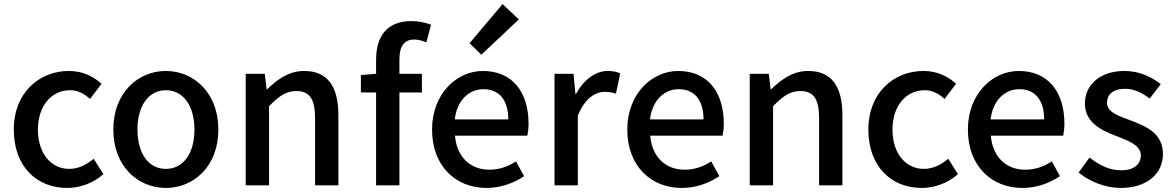

<svg xmlns="http://www.w3.org/2000/svg" viewBox="-20 -914 5791 947"><path d="M311 13C374 13 439 -10 490 -55L442 -131C409 -103 368 -81 322 -81C231 -81 167 -158 167 -275C167 -391 233 -469 326 -469C363 -469 394 -453 424 -426L481 -501C441 -536 390 -564 320 -564C175 -564 48 -458 48 -275C48 -92 162 13 311 13Z M798 13C934 13 1057 -92 1057 -275C1057 -458 934 -564 798 -564C662 -564 539 -458 539 -275C539 -92 662 13 798 13ZM798 -81C712 -81 658 -158 658 -275C658 -391 712 -469 798 -469C885 -469 939 -391 939 -275C939 -158 885 -81 798 -81Z M1192 0H1307V-390C1355 -439 1390 -465 1441 -465C1506 -465 1534 -427 1534 -332V0H1649V-346C1649 -486 1597 -564 1480 -564C1405 -564 1349 -523 1298 -474H1295L1286 -550H1192Z M1835 0H1950V-458H2061V-550H1950V-620C1950 -687 1974 -719 2023 -719C2042 -719 2063 -714 2083 -705L2106 -792C2081 -802 2046 -810 2009 -810C1886 -810 1835 -732 1835 -619V-550L1760 -544V-458H1835Z M2379 13C2451 13 2514 -11 2565 -45L2525 -118C2485 -92 2443 -77 2394 -77C2299 -77 2233 -140 2224 -245H2581C2584 -259 2587 -281 2587 -304C2587 -459 2508 -564 2362 -564C2234 -564 2111 -453 2111 -275C2111 -93 2230 13 2379 13ZM2223 -325C2234 -421 2295 -474 2364 -474C2444 -474 2487 -419 2487 -325ZM2354 -644 2539 -818 2459 -894 2296 -701Z M2715 0H2830V-343C2864 -430 2918 -461 2963 -461C2985 -461 2999 -458 3018 -452L3039 -552C3022 -560 3004 -564 2977 -564C2918 -564 2860 -522 2821 -451H2818L2809 -550H2715Z M3342 13C3414 13 3477 -11 3528 -45L3488 -118C3448 -92 3406 -77 3357 -77C3262 -77 3196 -140 3187 -245H3544C3547 -259 3550 -281 3550 -304C3550 -459 3471 -564 3325 -564C3197 -564 3074 -453 3074 -275C3074 -93 3193 13 3342 13ZM3186 -325C3197 -421 3258 -474 3327 -474C3407 -474 3450 -419 3450 -325Z M3678 0H3793V-390C3841 -439 3876 -465 3927 -465C3992 -465 4020 -427 4020 -332V0H4135V-346C4135 -486 4083 -564 3966 -564C3891 -564 3835 -523 3784 -474H3781L3772 -550H3678Z M4526 13C4589 13 4654 -10 4705 -55L4657 -131C4624 -103 4583 -81 4537 -81C4446 -81 4382 -158 4382 -275C4382 -391 4448 -469 4541 -469C4578 -469 4609 -453 4639 -426L4696 -501C4656 -536 4605 -564 4535 -564C4390 -564 4263 -458 4263 -275C4263 -92 4377 13 4526 13Z M5022 13C5094 13 5157 -11 5208 -45L5168 -118C5128 -92 5086 -77 5037 -77C4942 -77 4876 -140 4867 -245H5224C5227 -259 5230 -281 5230 -304C5230 -459 5151 -564 5005 -564C4877 -564 4754 -453 4754 -275C4754 -93 4873 13 5022 13ZM4866 -325C4877 -421 4938 -474 5007 -474C5087 -474 5130 -419 5130 -325Z M5507 13C5643 13 5716 -62 5716 -154C5716 -258 5631 -292 5554 -321C5494 -343 5440 -361 5440 -408C5440 -446 5468 -476 5529 -476C5574 -476 5613 -456 5651 -428L5705 -499C5661 -534 5600 -564 5527 -564C5405 -564 5331 -495 5331 -403C5331 -310 5412 -271 5486 -243C5545 -220 5607 -198 5607 -148C5607 -106 5576 -74 5510 -74C5451 -74 5403 -99 5354 -137L5300 -63C5354 -19 5431 13 5507 13Z"/></svg>

Font: Noto Sans HK Medium
Style: Regular
Weight: 500
Designer: Ryoko NISHIZUKA 西塚涼子 (kana, bopomofo & ideographs); Paul D. Hunt (Latin, Greek & Cyrillic); Sandoll Communications 산돌커뮤니
Foundry: Adobe
Version: Version 2.002;hotconv 1.0.116;makeotfexe 2.5.65601